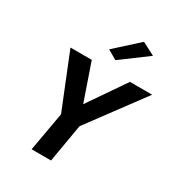

<svg xmlns="http://www.w3.org/2000/svg" viewBox="-223 -1111 1154 1250"><g transform="rotate(30 354.0 -486.0)"><path d="M541 -700 350 -422 254 -700H94L258 -293L206 0H352L401 -286L708 -700ZM586 -922 490 -972 318 -816 388 -775Z"/></g></svg>

Font: Jost* 600 Semi Italic
Style: Italic
Weight: 600
Italic angle: -10°
Version: Version 3.200; ttfautohint (v0.97) -l 8 -r 50 -G 200 -x 14 -